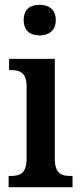

<svg xmlns="http://www.w3.org/2000/svg" viewBox="-20 -782 337 802"><path d="M145 -634C182 -634 213 -653 213 -698C213 -744 182 -762 145 -762C107 -762 79 -744 79 -698C79 -653 107 -634 145 -634ZM16 0H283V-47H273C237 -47 209 -58 209 -118V-536H18V-489H29C63 -489 91 -478 91 -422V-116C91 -58 62 -47 26 -47H16Z"/></svg>

Font: Noto Serif Tamil Condensed SemiBold
Style: Italic
Weight: 600
Width: 3
Italic angle: -12°
Designer: Indian Type Foundry, Tom Grace, and the Monotype Design Team
Foundry: Monotype Imaging Inc.
Version: Version 2.003